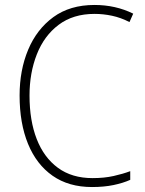

<svg xmlns="http://www.w3.org/2000/svg" viewBox="-20 -744 586 774"><path d="M361 -688Q275 -688 216.5 -644Q158 -600 128.5 -525Q99 -450 99 -359Q99 -258 128 -183.5Q157 -109 213.5 -67.5Q270 -26 353 -26Q400 -26 438 -34.5Q476 -43 505 -54V-19Q476 -6 437.5 2Q399 10 351 10Q257 10 192 -35.5Q127 -81 93 -164Q59 -247 59 -359Q59 -461 93.5 -543.5Q128 -626 195 -675Q262 -724 361 -724Q446 -724 517 -689L502 -655Q467 -673 431.5 -680.5Q396 -688 361 -688Z"/></svg>

Font: Noto Sans Gujarati SemiCondensed ExtraLight
Style: Regular
Weight: 200
Width: 4
Designer: Jelle Bosma - Monotype Design Team, Universal Thirst
Foundry: Monotype Imaging Inc.
Version: Version 2.106; ttfautohint (v1.8.4.7-5d5b)